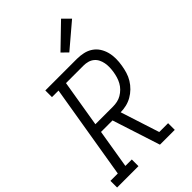

<svg xmlns="http://www.w3.org/2000/svg" viewBox="-298 -1081 1182 1182"><g transform="rotate(-45 293.5 -489.5)"><path d="M-13 0V-58H51L154 -677H97V-735H372Q400 -735 427.5 -729Q455 -723 477.5 -708Q500 -693 514.5 -670.5Q529 -648 536 -621.5Q543 -595 543 -566Q543 -537 538 -509Q534 -484 526.5 -459Q519 -434 505 -411Q491 -388 471.5 -369Q452 -350 429 -337Q406 -324 380.5 -318Q355 -312 330 -312L412 -58H489V0H360L259 -312H159L117 -58H173V0ZM168 -370H321Q340 -370 359 -374Q378 -378 395 -388Q412 -398 426.5 -412.5Q441 -427 450.5 -444.5Q460 -462 465.5 -480.5Q471 -499 474 -518Q477 -537 477.5 -556.5Q478 -576 474.5 -594Q471 -612 463 -628Q455 -644 441 -655.5Q427 -667 409 -672Q391 -677 372 -677H219ZM367 -796 328 -834 478 -979 526 -931Z"/></g></svg>

Font: Iosevka Etoile Light Oblique
Style: Regular
Weight: 300
Italic angle: -9°
Designer: Belleve Invis
Foundry: Belleve Invis
Version: Version 15.5.2; ttfautohint (v1.8.4)